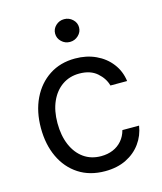

<svg xmlns="http://www.w3.org/2000/svg" viewBox="-113 -834 785 928"><g transform="rotate(-15 279.0 -369.5)"><path d="M298.3 11.2Q221.7 11.2 166.3 -24.9Q110.8 -61 81.1 -124.5Q51.3 -188 51.3 -270Q51.3 -353 82 -416.7Q112.8 -480.5 168 -516.6Q223.1 -552.7 296.9 -552.7Q354.5 -552.7 400.6 -531.2Q446.8 -509.8 476.3 -471.4Q505.9 -433.1 512.7 -382.3H429.2Q419.4 -419.4 386.5 -448.2Q353.5 -477.1 298.3 -477.1Q249.5 -477.1 212.6 -451.7Q175.8 -426.3 155.3 -380.4Q134.8 -334.5 134.8 -272.9Q134.8 -210 155 -162.8Q175.3 -115.7 211.9 -89.8Q248.5 -64 298.3 -64Q331.1 -64 357.7 -75.2Q384.3 -86.4 402.8 -107.9Q421.4 -129.4 429.2 -159.2H512.7Q505.4 -110.8 477.5 -72.3Q449.7 -33.7 404.3 -11.2Q358.9 11.2 298.3 11.2ZM295.4 -636.2Q271 -636.2 253.4 -653.1Q235.8 -669.9 235.8 -693.4Q235.8 -716.8 253.4 -733.4Q271 -750 295.4 -750Q319.8 -750 337.6 -733.4Q355.5 -716.8 355.5 -693.4Q355.5 -669.9 337.6 -653.1Q319.8 -636.2 295.4 -636.2Z"/></g></svg>

Font: Sahel VF Regular
Style: Regular
Weight: 400
Foundry: Saber Rastikerdar (saber.rastikerdar@gmail.com)
Version: Version 3.4.0